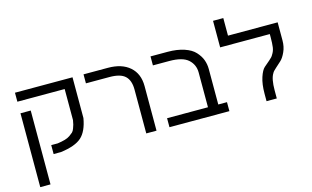

<svg xmlns="http://www.w3.org/2000/svg" viewBox="-107 -1061 2558 1572"><g transform="rotate(-15 1171.5 -274.5)"><path d="M148.9 -425.8V200.2H62V-425.8ZM549.8 -254.9Q531.2 -146.5 478 -98.1Q424.3 -49.3 299.8 -33.2H237.8V-108.9H293Q327.6 -113.8 355.5 -121.6Q381.3 -128.9 399.4 -141.6Q418.9 -155.3 427.7 -163.6Q438 -173.3 445.3 -193.4Q454.6 -219.2 455.6 -224.1Q458 -236.3 462.9 -261.2V-523.9H62V-600.1H549.8Z M850.1 -600.1Q967.3 -600.1 1034.2 -541.5Q1101.1 -482.9 1101.1 -377.9V0H1014.2V-372.1Q1014.2 -449.7 974.6 -486.8Q935.5 -523.9 842.8 -523.9H643.1V-600.1Z M1557.6 -371.1Q1557.6 -437.5 1509.3 -481Q1461.4 -523.9 1349.6 -523.9H1210.9V-600.1H1356Q1435.5 -600.1 1495.6 -580.1Q1555.2 -560.1 1585.9 -526.4Q1617.7 -491.7 1630.9 -456.1Q1645 -418 1645 -377.9V-76.2H1718.8V0H1210.9V-76.2H1557.6Z M2288.6 -446.8Q2288.6 -393.6 2269 -351.1Q2249.5 -307.6 2226.6 -286.6Q2203.1 -264.6 2178.7 -243.2Q2152.8 -220.7 2147.5 -208Q2120.6 -166.5 2120.6 -67.9V0H2033.7V-63Q2033.7 -144.5 2052.2 -200.2Q2070.3 -254.9 2092.8 -274.9Q2111.8 -292 2140.6 -315.9Q2167 -337.9 2174.8 -354Q2192.9 -380.9 2197.3 -413.1Q2201.7 -445.3 2201.7 -498V-523.9H1780.8V-749H1867.7V-600.1H2288.6Z"/></g></svg>

Font: Miedinger*
Style: Book
Weight: 400
Version: Version 001.000